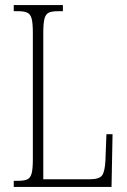

<svg xmlns="http://www.w3.org/2000/svg" viewBox="-20 -734 499 754"><path d="M34 0V-24H53Q76 -24 88 -30Q100 -36 104.5 -54Q109 -72 109 -108V-605Q109 -642 104.5 -660Q100 -678 87.5 -684Q75 -690 52 -690H34V-714H227V-690H207Q183 -690 171 -684Q159 -678 154.5 -660Q150 -642 150 -606V-30H332Q371 -30 381.5 -46Q392 -62 394 -104L398 -207H422L418 0Z"/></svg>

Font: Noto Serif ExtraCondensed ExtraLight
Style: Regular
Weight: 200
Width: 2
Designer: Monotype Design Team
Foundry: Monotype Imaging Inc.
Version: Version 2.015